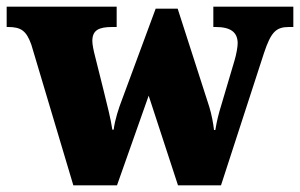

<svg xmlns="http://www.w3.org/2000/svg" viewBox="-26 -556 900 576"><path d="M68 -422 194 0H325L420 -269L508 0H637L766 -397C787 -460 802 -475 841 -475H854V-536H614V-475H621C665 -475 687 -460 687 -426C687 -415 683 -393 678 -376L638 -241C630 -215 625 -196 620 -166H616C614 -185 609 -212 602 -235L507 -530H441L340 -257C330 -231 319 -198 315 -167H311C307 -196 296 -240 284 -288L259 -388C255 -403 251 -422 251 -433C251 -466 271 -475 311 -475H324V-536H-6V-475H-2C37 -475 53 -464 68 -422Z"/></svg>

Font: Noto Serif Gurmukhi Black
Style: Regular
Weight: 900
Designer: Vaibhav Singh and the Monotype Design Team
Foundry: Monotype Imaging Inc.
Version: Version 2.004